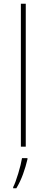

<svg xmlns="http://www.w3.org/2000/svg" viewBox="-20 -780 247 1021"><path d="M117 0H91V-760H117ZM126 61H97Q92 93 77 142.5Q62 192 50 215V221H67Q88 186 102.5 146Q117 106 126 67Z"/></svg>

Font: Noto Sans UI Thin
Style: Regular
Weight: 250
Designer: Monotype Design Team
Foundry: Monotype Imaging Inc.
Version: Version 1.901